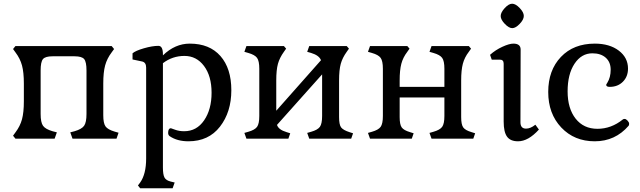

<svg xmlns="http://www.w3.org/2000/svg" viewBox="-20 -744 3435 1030"><path d="M380 -442H262Q223 -442 210.5 -427Q198 -412 198 -366V-133Q198 -87 211 -69Q224 -51 262 -40L285 -34L273 0H63L50 -16L63 -34Q88 -67 98 -104Q108 -141 108 -201V-296Q108 -356 98 -393Q88 -430 63 -463L50 -481L63 -497H579L592 -481L579 -463Q554 -430 544 -393Q534 -356 534 -296V-126Q534 -83 546 -66Q558 -49 595 -38L616 -32L605 0H369L357 -34L380 -40Q418 -51 431 -69Q444 -87 444 -133V-366Q444 -412 431.5 -427Q419 -442 380 -442Z M854 -452V-447Q919 -510 998 -510Q1104 -510 1162.5 -443.5Q1221 -377 1221 -260Q1221 -143 1160 -64.5Q1099 14 991 14Q931 14 891 -13Q882 -19 882 -31Q882 -56 897 -56Q898 -56 919.5 -48Q941 -40 968 -40Q1035 -40 1075 -98.5Q1115 -157 1115 -246.5Q1115 -336 1074.5 -390Q1034 -444 969.5 -444Q905 -444 854 -405V155Q854 193 862.5 208.5Q871 224 896 230L917 235L906 266H732L720 251L732 235Q764 190 764 106V-381Q764 -409 743 -414L691 -425V-458Q707 -472 752 -485Q797 -498 830 -498Q854 -498 854 -452Z M1708 -122V-345L1466 -74Q1474 -48 1518 -35L1537 -29L1527 0H1302L1291 -31L1312 -37Q1347 -47 1359 -63.5Q1371 -80 1371 -122V-375Q1371 -417 1359 -433.5Q1347 -450 1312 -460L1291 -466L1302 -497H1503L1515 -483L1503 -466Q1480 -434 1471 -401.5Q1462 -369 1462 -312V-150L1702 -421Q1692 -447 1649 -460L1628 -466L1639 -497H1840L1852 -483L1840 -466Q1817 -434 1808 -401.5Q1799 -369 1799 -312V-116Q1799 -75 1810 -60.5Q1821 -46 1855 -35L1874 -29L1864 0H1639L1628 -31L1649 -37Q1684 -47 1696 -63.5Q1708 -80 1708 -122Z M2364 -122V-221H2124V-116Q2124 -76 2135 -60.5Q2146 -45 2180 -35L2199 -29L2189 0H1965L1954 -31L1975 -37Q2010 -47 2022 -63.5Q2034 -80 2034 -122V-375Q2034 -417 2022 -433.5Q2010 -450 1975 -460L1954 -466L1965 -497H2165L2177 -483L2165 -466Q2142 -436 2133 -402Q2124 -368 2124 -312V-278H2364V-375Q2364 -417 2352 -433.5Q2340 -450 2305 -460L2284 -466L2295 -497H2495L2507 -483L2495 -466Q2472 -436 2463 -402Q2454 -368 2454 -312V-116Q2454 -76 2465 -60.5Q2476 -45 2510 -35L2529 -29L2519 0H2295L2284 -31L2305 -37Q2340 -47 2352 -63.5Q2364 -80 2364 -122Z M2688 -616Q2666 -639 2666 -658Q2666 -677 2687.5 -700.5Q2709 -724 2727.5 -724Q2746 -724 2768 -701Q2790 -678 2790 -658.5Q2790 -639 2768 -616Q2746 -593 2728 -593Q2710 -593 2688 -616ZM2802 -54Q2826 -54 2852 -75L2871 -49Q2814 14 2759 14Q2718 14 2700 -11Q2682 -36 2682 -92V-402Q2682 -424 2662 -424H2618L2609 -450Q2638 -476 2675 -493Q2712 -510 2734 -510Q2773 -510 2773 -478L2772 -88Q2772 -54 2802 -54Z M3321 -103Q3324 -106 3331 -106Q3338 -106 3346.5 -97Q3355 -88 3355 -80Q3355 -72 3352 -69Q3280 14 3170.5 14Q3061 14 2991 -60Q2921 -134 2921 -250.5Q2921 -367 2989 -438.5Q3057 -510 3171 -510Q3250 -510 3299.5 -472.5Q3349 -435 3349 -376Q3349 -333 3321.5 -305.5Q3294 -278 3251 -278Q3232 -278 3232 -289Q3232 -291 3238 -300Q3256 -329 3256 -370Q3256 -411 3229.5 -434.5Q3203 -458 3158 -458Q3099 -458 3062 -402Q3025 -346 3025 -254Q3025 -162 3068 -107.5Q3111 -53 3185 -53Q3259 -53 3321 -103Z"/></svg>

Font: Gabriela
Style: Regular
Weight: 400
Designer: Eduardo Rodriguez Tunni
Foundry: Eduardo Rodriguez Tunni
Version: Version 1.003